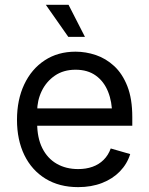

<svg xmlns="http://www.w3.org/2000/svg" viewBox="-20 -768 620 800"><path d="M305.7 11.7Q227.1 11.7 169.7 -23.4Q112.3 -58.6 81.5 -121.8Q50.8 -185.1 50.8 -268.6Q50.8 -352.5 81.1 -416.5Q111.3 -480.5 166.3 -516.6Q221.2 -552.7 294.9 -552.7Q337.4 -552.7 379.4 -538.6Q421.4 -524.4 455.8 -492.7Q490.2 -460.9 510.7 -408.7Q531.2 -356.4 531.2 -280.3V-244.1H110.4V-316.4H485.8L447.3 -289.1Q447.3 -343.8 430.2 -386.2Q413.1 -428.7 379.2 -453.1Q345.2 -477.5 294.9 -477.5Q244.6 -477.5 208.7 -452.9Q172.9 -428.2 153.8 -388.7Q134.8 -349.1 134.8 -303.7V-255.9Q134.8 -193.8 156.2 -150.9Q177.7 -107.9 216.3 -85.7Q254.9 -63.5 305.7 -63.5Q338.4 -63.5 365.2 -73Q392.1 -82.5 411.6 -101.8Q431.2 -121.1 441.4 -149.4L522.5 -126Q509.8 -85 479.7 -54Q449.7 -22.9 405.3 -5.6Q360.8 11.7 305.7 11.7ZM264.6 -614.3 170.9 -748H265.6L334 -614.3Z"/></svg>

Font: Inter V
Style: Weight 400 Optical size 14.0
Weight: 400
Designer: Rasmus Andersson
Foundry: rsms
Version: Version 4.000;git-4fc901f